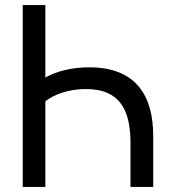

<svg xmlns="http://www.w3.org/2000/svg" viewBox="-20 -740 696 760"><path d="M333.5 -473.5C264 -473.5 203 -458 159.5 -433V-720H70V0H159.5V-339C192 -364.5 248 -387.5 320 -387.5C462 -387.5 496.5 -294.5 496.5 -172V0H586.5V-201.5C586.5 -360.5 519 -473.5 333.5 -473.5Z"/></svg>

Font: Hauora Medium
Style: Regular
Weight: 500
Designer: Wayne Shih
Foundry: WCYS
Version: Version 1.001;hotconv 1.0.109;makeotfexe 2.5.65596